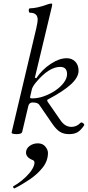

<svg xmlns="http://www.w3.org/2000/svg" viewBox="-20 -745 496 1085"><path d="M73 13Q43 13 46 2L185 -585Q189 -604 191 -615Q193 -626 193 -633Q193 -673 150 -673Q143 -673 142.5 -685.5Q142 -698 150 -698Q188 -698 251 -721Q264 -725 269 -725Q275 -725 275 -719Q275 -715 273 -707L177 -306L185 -303Q218 -352 266.5 -384Q315 -416 357 -416Q387 -416 405.5 -396.5Q424 -377 424 -345Q424 -309 382 -269.5Q340 -230 249 -182Q244 -179 250 -169L322 -65Q347 -28 384 -28Q413 -28 435 -51Q440 -56 449.5 -49Q459 -42 455 -36Q437 -9 418.5 2Q400 13 370 13Q340 13 319 0Q298 -13 276 -45L201 -154Q192 -166 164 -166Q145 -166 140 -146L105 2Q101 13 73 13ZM161 -189Q195 -189 229.5 -201.5Q264 -214 293.5 -234Q323 -254 341 -278.5Q359 -303 359 -326Q359 -367 320 -367Q256 -367 182 -278Q163 -254 160 -240L151 -201Q150 -198 150 -194Q150 -189 161 -189ZM63 319Q59 321 55.5 315.5Q52 310 56 307Q77 296 101.5 276.5Q126 257 146 233.5Q166 210 173 187Q179 165 166 160Q127 145 127 117Q127 95 147 80Q167 65 194 65Q221 65 236 83Q251 101 251 119Q251 164 221.5 201.5Q192 239 148.5 268.5Q105 298 63 319Z"/></svg>

Font: Junicode SmExp
Style: Italic
Weight: 400
Width: 6
Italic angle: -11°
Designer: Peter S. Baker
Version: Version 2.205; ttfautohint (v1.8.4)